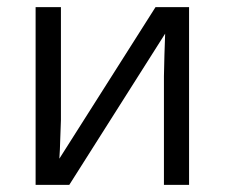

<svg xmlns="http://www.w3.org/2000/svg" viewBox="-20 -517 628 537"><path d="M150.4 -497.1V-181.6L147.5 -99.1L146 -73.2L415 -497.1H508.8V0H438.5V-303.7L439.9 -363.8L441.9 -422.9L173.8 0H79.6V-497.1Z"/></svg>

Font: Bpm'online Open Sans
Style: Regular
Weight: 400
Foundry: Ascender Corporation
Version: Version 1.10